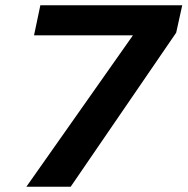

<svg xmlns="http://www.w3.org/2000/svg" viewBox="-20 -708 711 728"><path d="M80 0 484 -574H109L133 -688H671L648 -584L248 0Z"/></svg>

Font: Saira SemiExpanded SemiBold
Style: Italic
Weight: 600
Width: 6
Italic angle: -12°
Designer: Hector Gatti with collaboration of the Omnibus-Type team
Foundry: Omnibus-Type
Version: Version 1.101